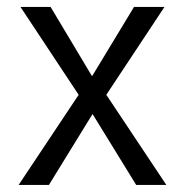

<svg xmlns="http://www.w3.org/2000/svg" viewBox="-20 -541 536 554"><path d="M252 -331.5 366.7 -521H454.6L289.1 -271L286.6 -267.1L289.6 -263.2L460 -7.3H373L253.4 -201.7L247.1 -211.9L240.7 -201.7L121.1 -7.3H33.7L204.1 -263.2L207 -267.1L204.6 -271L39.1 -521H126L239.3 -331.5L245.6 -321.3Z"/></svg>

Font: Vazir Light UI
Style: Light-UI
Weight: 300
Designer: Saber Rastikerdar
Foundry: Saber Rastikerdar
Version: Version 30.0.0